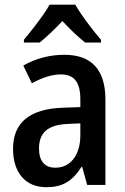

<svg xmlns="http://www.w3.org/2000/svg" viewBox="-20 -782 529 812"><path d="M425.8 0H348.6L327.6 -76.2H324.7Q294.4 -28.8 259.8 -9.5Q225.1 9.8 178.2 9.8Q109.9 9.8 72.5 -33.7Q35.2 -77.1 35.2 -152.8Q35.2 -235.8 87.6 -279.1Q140.1 -322.3 241.7 -326.2L319.8 -329.1V-362.8Q319.8 -415.5 300 -441.4Q280.3 -467.3 237.8 -467.3Q182.6 -467.3 114.7 -429.7L78.6 -504.9Q117.7 -527.3 161.6 -538.8Q205.6 -550.3 252 -550.3Q338.9 -550.3 382.3 -502.7Q425.8 -455.1 425.8 -361.3ZM213.9 -72.8Q262.2 -72.8 291 -110.1Q319.8 -147.5 319.8 -211.9V-260.3L265.1 -257.8Q203.1 -254.9 174.1 -229.7Q145 -204.6 145 -154.3Q145 -113.8 162.8 -93.3Q180.7 -72.8 213.9 -72.8ZM81.1 -602.1V-613.8Q105 -642.6 126 -669.9Q147 -697.3 163.6 -720.9Q180.2 -744.6 189.5 -762.2H298.3Q308.1 -745.1 323.7 -722.2Q339.4 -699.2 360.4 -671.6Q381.3 -644 407.2 -613.8V-602.1H339.8Q322.3 -616.2 312.3 -625.5Q302.2 -634.8 290 -646Q283.2 -652.3 271.5 -664.3Q259.8 -676.3 243.7 -692.9Q227.5 -675.8 217 -665Q206.5 -654.3 196.8 -645.5Q184.6 -633.8 171.6 -622.3Q158.7 -610.8 147.9 -602.1Z"/></svg>

Font: Open Sans
Style: Regular
Weight: 600
Width: 3
Foundry: Ascender Corporation
Version: Version 1.000